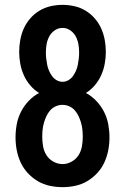

<svg xmlns="http://www.w3.org/2000/svg" viewBox="-20 -763 515 791"><path d="M238 8Q211 8 185 2.5Q159 -3 136 -16.5Q113 -30 94.5 -50Q76 -70 65 -94Q54 -118 49 -144Q44 -170 44 -197Q44 -224 49 -251Q54 -278 66.5 -302.5Q79 -327 98 -347Q117 -367 141 -380Q120 -393 104 -412Q88 -431 78 -453.5Q68 -476 63.5 -500.5Q59 -525 59 -549Q59 -574 63.5 -598.5Q68 -623 78 -645.5Q88 -668 104.5 -687Q121 -706 142.5 -719Q164 -732 188.5 -737.5Q213 -743 238 -743Q262 -743 286.5 -737.5Q311 -732 332.5 -719Q354 -706 370.5 -687Q387 -668 397 -645.5Q407 -623 411.5 -598.5Q416 -574 416 -549Q416 -525 411.5 -500.5Q407 -476 397 -453.5Q387 -431 371 -412Q355 -393 334 -380Q358 -367 377 -347Q396 -327 408.5 -302.5Q421 -278 426 -251Q431 -224 431 -197Q431 -170 426 -144Q421 -118 410 -94Q399 -70 380.5 -50Q362 -30 339 -16.5Q316 -3 290 2.5Q264 8 238 8ZM238 -426Q250 -426 261.5 -432.5Q273 -439 280.5 -449.5Q288 -460 293 -471.5Q298 -483 300.5 -495.5Q303 -508 304.5 -521Q306 -534 306 -547Q306 -564 303 -581Q300 -598 292 -613Q284 -628 269.5 -638Q255 -648 238 -648Q220 -648 205.5 -638Q191 -628 183 -613Q175 -598 172 -581Q169 -564 169 -547Q169 -534 170.5 -521Q172 -508 174.5 -495.5Q177 -483 182 -471.5Q187 -460 194.5 -449.5Q202 -439 213.5 -432.5Q225 -426 238 -426ZM238 -87Q257 -87 275 -97Q293 -107 303.5 -123.5Q314 -140 317.5 -160Q321 -180 321 -199Q321 -214 319.5 -228.5Q318 -243 314 -257Q310 -271 304 -284Q298 -297 288.5 -308Q279 -319 265.5 -325Q252 -331 237 -331Q223 -331 209.5 -325Q196 -319 186.5 -308Q177 -297 171 -284Q165 -271 161 -257Q157 -243 155.5 -228.5Q154 -214 154 -199Q154 -180 157.5 -160Q161 -140 171.5 -123.5Q182 -107 200 -97Q218 -87 238 -87Z"/></svg>

Font: Iosevka QP
Style: Bold
Weight: 700
Designer: Belleve Invis
Foundry: Belleve Invis
Version: Version 20.0.0; ttfautohint (v1.8.4)